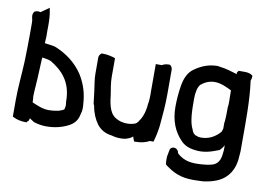

<svg xmlns="http://www.w3.org/2000/svg" viewBox="-83 -767 1477 1063"><g transform="rotate(10 656.0 -235.5)"><path d="M18 -7 23 -5C41 5 67 11 93 11H98L100 7C101 6 106 3 108 1L113 -15L116 -13V-12C122 -8 130 -3 138 2H139L140 3C161 10 187 14 208 14C256 14 295 4 329 -13C355 -25 378 -47 384 -80C386 -87 388 -94 390 -103V-104C393 -123 390 -146 388 -166C382 -221 363 -267 339 -305C300 -363 246 -403 181 -429C164 -434 141 -435 124 -438H122C122 -446 123 -452 123 -460C124 -468 124 -476 124 -484C124 -500 123 -517 124 -533V-534C124 -567 123 -595 117 -623L115 -636L68 -603C63 -605 50 -608 36 -601C21 -586 28 -565 31 -552C32 -544 32 -536 32 -526V-474C32 -432 31 -385 30 -344L29 -313C26 -243 18 -173 18 -101ZM110 -136C110 -152 111 -165 112 -180C112 -195 116 -225 116 -241C118 -277 119 -312 121 -350H122V-358C137 -356 159 -352 171 -347C238 -307 294 -251 294 -142C294 -132 297 -123 296 -116C295 -112 294 -106 293 -99C291 -92 278 -89 262 -83C247 -80 227 -77 206 -77C172 -77 140 -92 112 -104V-117Z M427 -322C427 -289 433 -259 437 -230C440 -207 443 -179 446 -156V-155L451 -144C457 -106 472 -71 492 -44C512 -20 536 -4 576 1C599 8 626 10 651 6H652C666 2 682 -4 689 -11V-10C691 -12 691 -12 693 -15C696 -7 699 3 703 12H711C741 12 767 6 789 -6H809C817 -33 824 -64 828 -97C833 -154 839 -212 839 -275V-415C839 -426 833 -435 825 -441H820C805 -441 792 -438 781 -431H747V-270C747 -263 748 -257 747 -251V-245C746 -232 746 -217 743 -207V-206C740 -163 728 -128 710 -105V-104C702 -93 696 -86 681 -84H680V-83C646 -75 614 -81 597 -89V-90H596C549 -108 538 -156 531 -219C526 -253 519 -284 519 -319V-424C498 -431 474 -437 447 -437H442C434 -432 427 -422 427 -412Z M895 -217C895 -137 921 -80 961 -38C980 -16 1008 -4 1041 0C1094 8 1137 -8 1175 -23H1177C1186 -32 1194 -41 1201 -55V-28C1201 -21 1199 -16 1199 -9C1196 28 1183 54 1150 63C1135 67 1120 70 1101 71C1034 77 995 70 956 36C954 33 953 30 951 23V22L950 21C938 0 906 4 904 26L897 63V64C896 77 897 90 898 101V104C902 110 909 115 914 118C967 156 1014 168 1091 164C1101 164 1109 163 1116 163H1117C1143 160 1167 154 1188 146C1257 120 1289 60 1291 -11C1291 -19 1293 -28 1293 -37V-85C1293 -203 1295 -325 1280 -432C1283 -438 1285 -447 1285 -456V-460C1275 -470 1258 -474 1241 -474H1206C1203 -471 1200 -468 1197 -462L1198 -454C1171 -462 1136 -474 1099 -478C1096 -479 1090 -480 1085 -480C1036 -480 995 -462 962 -439C928 -417 913 -382 905 -338C899 -300 895 -260 895 -217ZM989 -276C989 -314 995 -343 1009 -360C1028 -376 1053 -390 1087 -390C1122 -390 1157 -372 1182 -360L1183 -302C1183 -291 1183 -280 1182 -270H1181C1181 -239 1181 -211 1178 -180H1177V-144C1175 -139 1174 -132 1171 -126C1149 -98 1104 -67 1049 -75C1044 -77 1036 -79 1029 -82V-83C1022 -85 1015 -97 1011 -108V-109C990 -148 989 -212 989 -276Z"/></g></svg>

Font: SolarCharger
Style: 750
Weight: 700
Designer: Mew Too
Foundry: Cannot Into Space Fonts/KineticPlasma Fonts
Version: Version 1.100